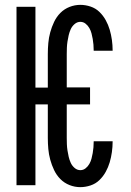

<svg xmlns="http://www.w3.org/2000/svg" viewBox="-20 -763 540 791"><path d="M311 8Q288 8 266.5 -0.5Q245 -9 229 -25Q213 -41 203 -62Q193 -83 187 -105Q181 -127 179 -149.5Q177 -172 177 -195V-333H126V0H48V-735H126V-402H177V-540Q177 -563 179 -585.5Q181 -608 187 -630Q193 -652 203 -673Q213 -694 229 -710Q245 -726 266.5 -734.5Q288 -743 311 -743Q332 -743 353 -736Q374 -729 389.5 -714Q405 -699 415.5 -680Q426 -661 432 -640.5Q438 -620 441 -598.5Q444 -577 444 -556V-554H366V-555Q366 -567 365 -579Q364 -591 362 -602.5Q360 -614 357 -625.5Q354 -637 348 -647.5Q342 -658 332.5 -665.5Q323 -673 311 -673Q298 -673 287.5 -664Q277 -655 271.5 -643Q266 -631 263 -618Q260 -605 258 -592Q256 -579 255.5 -566Q255 -553 255 -540V-403H351V-333H255V-195Q255 -182 255.5 -169Q256 -156 258 -143Q260 -130 263 -117Q266 -104 271.5 -92Q277 -80 287.5 -71Q298 -62 311 -62Q323 -62 332.5 -69.5Q342 -77 348 -87.5Q354 -98 357 -109.5Q360 -121 362 -132.5Q364 -144 365 -156Q366 -168 366 -180V-181H444V-179Q444 -158 441 -136.5Q438 -115 432 -94.5Q426 -74 415.5 -55Q405 -36 389.5 -21Q374 -6 353 1Q332 8 311 8Z"/></svg>

Font: Iosevka Fuck
Style: Regular
Weight: 400
Monospace: yes
Designer: Belleve Invis
Foundry: Belleve Invis
Version: Version 28.0.7; ttfautohint (v1.8.3)